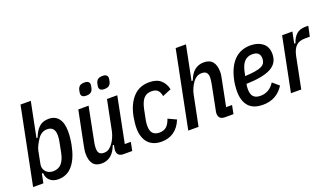

<svg xmlns="http://www.w3.org/2000/svg" viewBox="-68 -1232 2995 1736"><g transform="rotate(-20 1429.5 -364.0)"><path d="M170 -740H269L202 -406H213Q237 -469 272 -500.5Q307 -532 363 -532Q426 -532 459 -489Q492 -446 492 -364Q492 -335 488.5 -302Q485 -269 479 -239Q456 -119 402 -53.5Q348 12 262 12Q214 12 183.5 -14Q153 -40 150 -88H138L121 0H22ZM242 -72Q293 -72 323 -105Q353 -138 366 -203L385 -299Q389 -316 390.5 -334.5Q392 -353 392 -364Q392 -448 318 -448Q265 -448 229 -397Q212 -372 197.5 -343.5Q183 -315 178 -289L155 -171Q151 -152 155.5 -134.5Q160 -117 171.5 -103Q183 -89 201 -80.5Q219 -72 242 -72Z M745 -520 682 -201Q674 -166 674 -137Q674 -102 688 -87Q702 -72 731 -72Q757 -72 776 -83.5Q795 -95 812 -117Q831 -141 844.5 -171.5Q858 -202 864 -231L922 -520H1021L934 -82H992L976 0H893Q831 0 831 -58Q831 -65 832 -72.5Q833 -80 835 -88L839 -109H828Q783 12 679 12Q624 12 597.5 -22Q571 -56 571 -120Q571 -137 574 -157.5Q577 -178 581 -197L646 -520ZM757 -612Q732 -612 720.5 -622Q709 -632 709 -648Q709 -654 710 -660.5Q711 -667 714 -681Q719 -704 734 -717Q749 -730 781 -730Q806 -730 817.5 -720Q829 -710 829 -694Q829 -688 828 -681.5Q827 -675 824 -661Q819 -638 804 -625Q789 -612 757 -612ZM931 -612Q906 -612 894.5 -622Q883 -632 883 -648Q883 -654 884 -660.5Q885 -667 888 -681Q893 -704 908 -717Q923 -730 955 -730Q980 -730 991.5 -720Q1003 -710 1003 -694Q1003 -688 1002 -681.5Q1001 -675 998 -661Q993 -638 978 -625Q963 -612 931 -612Z M1256 12Q1211 12 1178 -2.5Q1145 -17 1124 -42.5Q1103 -68 1092.5 -103Q1082 -138 1082 -180Q1082 -205 1085.5 -235.5Q1089 -266 1094 -293Q1117 -405 1176.5 -468.5Q1236 -532 1330 -532Q1402 -532 1441.5 -497Q1481 -462 1492 -406L1408 -371Q1401 -412 1381 -430Q1361 -448 1323 -448Q1275 -448 1247.5 -417Q1220 -386 1206 -319L1185 -214Q1183 -203 1182 -190.5Q1181 -178 1181 -167Q1181 -117 1202.5 -94.5Q1224 -72 1265 -72Q1307 -72 1332.5 -94Q1358 -116 1375 -166L1454 -129Q1426 -59 1375.5 -23.5Q1325 12 1256 12Z M1663 -740H1762L1696 -411H1708Q1752 -532 1857 -532Q1913 -532 1940.5 -498Q1968 -464 1968 -400Q1968 -383 1964.5 -362.5Q1961 -342 1957 -323L1909 -82H1966L1950 0H1868Q1807 0 1807 -58Q1807 -65 1808 -72.5Q1809 -80 1811 -87L1857 -319Q1860 -336 1862.5 -352.5Q1865 -369 1865 -383Q1865 -418 1850 -432.5Q1835 -447 1807 -447Q1780 -447 1760 -436Q1740 -425 1723 -403Q1705 -379 1691 -348Q1677 -317 1672 -288L1614 0H1515Z M2232 12Q2138 12 2094 -39.5Q2050 -91 2050 -180Q2050 -205 2053 -236Q2056 -267 2062 -293Q2088 -410 2149 -471Q2210 -532 2306 -532Q2376 -532 2421.5 -496.5Q2467 -461 2467 -391Q2467 -303 2390.5 -262Q2314 -221 2154 -217Q2151 -203 2150 -190Q2149 -177 2149 -168Q2149 -118 2170.5 -95Q2192 -72 2237 -72Q2323 -72 2373 -151L2434 -99Q2364 12 2232 12ZM2295 -451Q2247 -451 2218 -420.5Q2189 -390 2176 -329L2167 -287Q2227 -290 2266 -296.5Q2305 -303 2327.5 -314.5Q2350 -326 2359 -343Q2368 -360 2368 -383Q2368 -451 2295 -451Z M2503 0 2607 -520H2706L2684 -411H2696Q2713 -464 2745 -492Q2777 -520 2830 -520H2859L2838 -422H2792Q2736 -422 2705.5 -393Q2675 -364 2662 -300L2602 0Z"/></g></svg>

Font: IBM Plex Sans Condensed Medium
Style: Italic
Weight: 500
Width: 3
Italic angle: -11°
Designer: Mike Abbink, Paul van der Laan, Pieter van Rosmalen
Foundry: Bold Monday
Version: Version 1.3